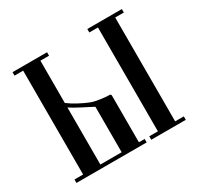

<svg xmlns="http://www.w3.org/2000/svg" viewBox="-162 -963 1193 1156"><g transform="rotate(-30 435.0 -385.0)"><path d="M55 -770V-746H115V-24H55V0H543V-24H503V-349C503 -354 499 -359 494 -359C458 -359 397 -368 371 -378C329 -394 270 -425 235 -452V-746H295V-770ZM815 0V-24H755V-746H815V-770H575V-746H635V-24H575V0ZM383 -340V-24H235V-421C273 -394 347 -360 383 -340Z"/></g></svg>

Font: Ponomar Unicode
Style: Regular
Weight: 400
Version: 1.3